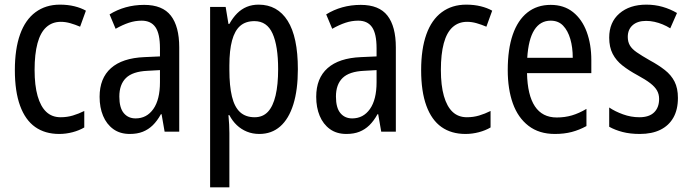

<svg xmlns="http://www.w3.org/2000/svg" viewBox="-20 -567 2974 827"><path d="M235 10Q174 10 131.5 -20Q89 -50 66.5 -111.5Q44 -173 44 -265Q44 -356 66.5 -419Q89 -482 133 -514.5Q177 -547 238 -547Q272 -547 300.5 -540Q329 -533 350 -521L325 -452Q304 -461 283 -467Q262 -473 242 -473Q205 -473 179.5 -450Q154 -427 141.5 -380.5Q129 -334 129 -266Q129 -199 142 -153.5Q155 -108 179.5 -85Q204 -62 241 -62Q269 -62 294 -69.5Q319 -77 343 -89V-18Q321 -5 292.5 2.5Q264 10 235 10Z M601 -546Q680 -546 716 -499.5Q752 -453 752 -363V0H689L676 -75H673Q657 -46 638 -27.5Q619 -9 595 0.5Q571 10 539 10Q497 10 468 -11Q439 -32 424 -68Q409 -104 409 -150Q409 -230 458 -273.5Q507 -317 602 -321L669 -324V-359Q669 -422 649.5 -450Q630 -478 590 -478Q562 -478 535 -469Q508 -460 478 -443L452 -505Q484 -525 521.5 -535.5Q559 -546 601 -546ZM615 -262Q551 -259 522.5 -231Q494 -203 494 -151Q494 -103 513 -80Q532 -57 564 -57Q612 -57 640.5 -97.5Q669 -138 669 -213V-265Z M1094 -547Q1175 -547 1219 -477.5Q1263 -408 1263 -269Q1263 -180 1243.5 -117.5Q1224 -55 1187 -22.5Q1150 10 1097 10Q1068 10 1043.5 0Q1019 -10 1000 -28Q981 -46 968 -71H964Q966 -51 967 -30.5Q968 -10 968 6V240H885V-537H952L964 -464H968Q983 -491 1001.5 -509.5Q1020 -528 1043 -537.5Q1066 -547 1094 -547ZM1076 -476Q1038 -476 1014.5 -455.5Q991 -435 979.5 -392.5Q968 -350 968 -285V-266Q968 -197 979 -151.5Q990 -106 1014 -84Q1038 -62 1077 -62Q1112 -62 1134 -85.5Q1156 -109 1167 -155.5Q1178 -202 1178 -269Q1178 -369 1154 -422.5Q1130 -476 1076 -476Z M1534 -546Q1613 -546 1649 -499.5Q1685 -453 1685 -363V0H1622L1609 -75H1606Q1590 -46 1571 -27.5Q1552 -9 1528 0.5Q1504 10 1472 10Q1430 10 1401 -11Q1372 -32 1357 -68Q1342 -104 1342 -150Q1342 -230 1391 -273.5Q1440 -317 1535 -321L1602 -324V-359Q1602 -422 1582.5 -450Q1563 -478 1523 -478Q1495 -478 1468 -469Q1441 -460 1411 -443L1385 -505Q1417 -525 1454.5 -535.5Q1492 -546 1534 -546ZM1548 -262Q1484 -259 1455.5 -231Q1427 -203 1427 -151Q1427 -103 1446 -80Q1465 -57 1497 -57Q1545 -57 1573.5 -97.5Q1602 -138 1602 -213V-265Z M1985 10Q1924 10 1881.5 -20Q1839 -50 1816.5 -111.5Q1794 -173 1794 -265Q1794 -356 1816.5 -419Q1839 -482 1883 -514.5Q1927 -547 1988 -547Q2022 -547 2050.5 -540Q2079 -533 2100 -521L2075 -452Q2054 -461 2033 -467Q2012 -473 1992 -473Q1955 -473 1929.5 -450Q1904 -427 1891.5 -380.5Q1879 -334 1879 -266Q1879 -199 1892 -153.5Q1905 -108 1929.5 -85Q1954 -62 1991 -62Q2019 -62 2044 -69.5Q2069 -77 2093 -89V-18Q2071 -5 2042.5 2.5Q2014 10 1985 10Z M2352 -546Q2409 -546 2448 -515Q2487 -484 2507 -430Q2527 -376 2527 -308V-252H2250Q2252 -157 2284 -109Q2316 -61 2378 -61Q2413 -61 2443.5 -70Q2474 -79 2506 -98V-24Q2475 -7 2442.5 1.5Q2410 10 2370 10Q2302 10 2256.5 -25Q2211 -60 2189 -121.5Q2167 -183 2167 -265Q2167 -355 2188.5 -417.5Q2210 -480 2251.5 -513Q2293 -546 2352 -546ZM2352 -478Q2307 -478 2281.5 -438Q2256 -398 2251 -318H2447Q2447 -363 2436.5 -399Q2426 -435 2405.5 -456.5Q2385 -478 2352 -478Z M2900 -145Q2900 -95 2880.5 -60.5Q2861 -26 2824.5 -8Q2788 10 2736 10Q2694 10 2661.5 1.5Q2629 -7 2604 -21V-104Q2629 -87 2663.5 -74.5Q2698 -62 2734 -62Q2776 -62 2797.5 -83Q2819 -104 2819 -141Q2819 -161 2810 -177Q2801 -193 2781 -208.5Q2761 -224 2726 -243Q2689 -263 2661.5 -284.5Q2634 -306 2619 -335Q2604 -364 2604 -405Q2604 -471 2648 -509Q2692 -547 2764 -547Q2801 -547 2834 -537.5Q2867 -528 2896 -511L2867 -445Q2851 -455 2834 -462Q2817 -469 2799 -473Q2781 -477 2763 -477Q2726 -477 2705 -458.5Q2684 -440 2684 -408Q2684 -387 2693 -371.5Q2702 -356 2723 -341.5Q2744 -327 2779 -307Q2816 -287 2843.5 -265.5Q2871 -244 2885.5 -215.5Q2900 -187 2900 -145Z"/></svg>

Font: Noto Sans Display Condensed
Style: Regular
Weight: 400
Width: 3
Designer: Monotype Design Team
Foundry: Monotype Imaging Inc.
Version: Version 2.003